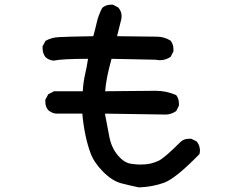

<svg xmlns="http://www.w3.org/2000/svg" viewBox="-20 -731 1040 821"><path d="M219.7 -245.1Q201.2 -247.1 186.5 -259.8Q173.8 -274.4 173.8 -295.9Q173.8 -298.8 173.8 -304.7L186.5 -328.1L210.9 -340.8H334Q335.9 -377.9 343.8 -413.1Q351.6 -446.3 356.4 -479.5Q245.1 -479.5 209 -471.7Q189.5 -473.6 174.8 -486.3Q162.1 -502.9 162.1 -524.4Q162.1 -527.3 162.1 -533.2L174.8 -556.6Q202.1 -571.3 232.4 -572.3Q259.8 -574.2 378.9 -576.2Q386.7 -603.5 393.6 -634.3Q400.4 -665 417 -697.3Q432.6 -710.9 454.1 -710.9Q457 -710.9 462.9 -710.9L485.4 -699.2Q500 -682.6 500 -662.1Q500 -655.3 499 -650.4L480.5 -576.2Q635.7 -574.2 650.4 -574.2Q681.6 -574.2 709 -557.6Q721.7 -542 721.7 -520.5Q721.7 -517.6 721.7 -511.7L710 -488.3Q688.5 -473.6 664.1 -473.6Q655.3 -473.6 646.5 -475.6L457 -479.5Q433.6 -396.5 429.7 -340.8L645.5 -342.8Q690.4 -342.8 731.4 -325.2L733.4 -324.2Q745.1 -309.6 745.1 -288.1Q745.1 -285.2 745.1 -279.3L733.4 -255.9Q719.7 -247.1 708.5 -244.1Q697.3 -241.2 690.4 -241.2L428.7 -245.1Q439.5 -186.5 448.2 -142.6Q459 -90.8 493.2 -56.6Q515.6 -34.2 539.6 -30.8Q563.5 -27.3 578.6 -27.3Q593.8 -27.3 603 -28.3Q612.3 -29.3 622.1 -31.2Q639.6 -35.2 657.2 -43Q682.6 -54.7 752.9 -125Q766.6 -137.7 789.1 -137.7Q792 -137.7 797.9 -137.7L821.3 -126Q830.1 -114.3 832.5 -104.5Q835 -94.7 835 -87.9Q835 -81.1 833 -72.3Q731.4 32.2 681.6 50.3Q631.8 68.4 574.2 70.3Q536.1 62.5 498 52.7Q459 42 420.4 2.9Q381.8 -36.1 367.2 -76.2Q340.8 -147.5 332 -245.1Z"/></svg>

Font: JasonHandwriting2
Style: SemiBold
Weight: 600
Version: Version 1.04.7